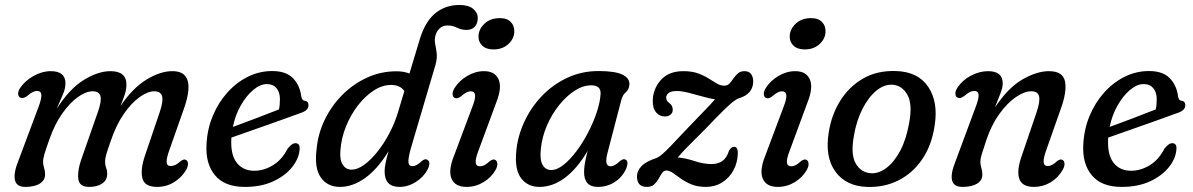

<svg xmlns="http://www.w3.org/2000/svg" viewBox="-20 -743 4802 773"><path d="M306.5 -99 374.5 -293.5Q390 -337.5 384.2 -356.5Q378.5 -375.5 353.5 -375.5Q326 -375.5 293.5 -352.2Q261 -329 230.8 -286.2Q200.5 -243.5 180 -185Q164.5 -142 159 -123.2Q153.5 -104.5 153.5 -91.5Q153.5 -79 157.5 -67Q161.5 -55 161.5 -40.5Q161.5 -17 140.2 -3.8Q119 9.5 81.5 9.5Q46 9.5 40 -18.8Q34 -47 55 -98.5L133.5 -308Q148 -346 146.5 -361.5Q145 -377 129 -377Q112.5 -377 88 -355.5Q72.5 -345 63 -349.5Q54.5 -352.5 53.2 -363.8Q52 -375 60.5 -388Q80.5 -418 115 -437.2Q149.5 -456.5 184.5 -456.5Q243.5 -456.5 243.5 -407.5Q243.5 -386.5 233 -362Q222.5 -337.5 208 -304.5Q259.5 -385.5 317.2 -421Q375 -456.5 424.5 -456.5Q490 -456.5 489 -401Q489 -382.5 482 -361.5Q475 -340.5 465 -316Q513.5 -388 569.2 -422.2Q625 -456.5 673.5 -456.5Q711.5 -456.5 726.5 -436Q741.5 -415.5 738.5 -381.2Q735.5 -347 720.5 -305.5L663 -142Q650 -106.5 650.8 -90.5Q651.5 -74.5 667.5 -74.5Q676 -74.5 685 -78.5Q694 -82.5 706.5 -93.5Q720 -104 728 -99.5Q735.5 -96.5 736.8 -85.8Q738 -75 730 -60Q713 -30 681.8 -10.2Q650.5 9.5 612.5 9.5Q562 9.5 553.2 -25.5Q544.5 -60.5 564 -117.5L623.5 -293Q638 -336 632.5 -355.8Q627 -375.5 601.5 -375.5Q575 -375.5 542.2 -352.2Q509.5 -329 478.2 -284Q447 -239 425 -173Q412 -136.5 407.5 -120Q403 -103.5 403 -93Q403 -79 407.5 -67Q412 -55 411.5 -40.5Q411 -17.5 391.2 -4Q371.5 9.5 339 9.5Q299 9.5 295.2 -22.8Q291.5 -55 306.5 -99Z M1186 -139Q1183 -104 1155.8 -69.8Q1128.5 -35.5 1080.2 -13Q1032 9.5 965.5 9.5Q884 9.5 845.2 -37.8Q806.5 -85 811.5 -163Q814.5 -223 836.5 -276Q858.5 -329 894.8 -369.8Q931 -410.5 977.5 -433.8Q1024 -457 1076 -457Q1131.5 -457 1159.5 -428.2Q1187.5 -399.5 1193 -354.5Q1196 -339 1205.5 -337.5Q1221 -336.5 1222 -321Q1223.5 -299 1191.5 -288.5Q1153.5 -274.5 1101.5 -256Q1049.5 -237.5 998.2 -219.5Q947 -201.5 911.5 -189V-187Q907.5 -121 932.8 -88.2Q958 -55.5 1004 -55.5Q1042 -55.5 1078.5 -77.5Q1115 -99.5 1138 -144.5Q1156 -167.5 1171 -166.5Q1189.5 -165 1186 -139ZM1054.5 -404.5Q1028 -404.5 1000.2 -381.5Q972.5 -358.5 950 -319.5Q927.5 -280.5 917.5 -232Q957.5 -246.5 1010.2 -266.5Q1063 -286.5 1103 -302.5Q1107 -319 1107 -344Q1107 -371.5 1093.2 -388Q1079.5 -404.5 1054.5 -404.5Z M1702 -61.5Q1686 -30.5 1654.2 -10.5Q1622.5 9.5 1588 9.5Q1528.5 9.5 1528.5 -53Q1528.5 -67 1532 -85Q1535.5 -103 1544.5 -134.5Q1500 -62 1449.8 -26.2Q1399.5 9.5 1349 9.5Q1298.5 9.5 1271.8 -28.2Q1245 -66 1254.5 -141.5Q1260 -204 1287.2 -260.5Q1314.5 -317 1358.2 -361Q1402 -405 1457.8 -430.5Q1513.5 -456 1576 -456Q1605.5 -456 1628.5 -447L1669 -581.5Q1690.5 -654.5 1731.5 -688.8Q1772.5 -723 1830 -723Q1866 -723 1884.8 -707.5Q1903.5 -692 1903.5 -671Q1903.5 -648.5 1891.5 -635.5Q1879.5 -622.5 1858 -622.5Q1838 -622.5 1820 -631.5Q1802 -640.5 1781.5 -640.5Q1762 -640.5 1749 -627.8Q1736 -615 1732 -595.5Q1729 -579.5 1732.5 -563.5Q1736 -547.5 1738.2 -527.8Q1740.5 -508 1733 -481L1637.5 -157.5Q1624.5 -114 1624.2 -94Q1624 -74 1640.5 -74Q1657 -74 1677.5 -94Q1682.5 -98.5 1688.5 -100.8Q1694.5 -103 1699.5 -100Q1716.5 -92 1702 -61.5ZM1350.5 -138Q1347 -100 1359.8 -80Q1372.5 -60 1395.5 -60Q1419 -60 1445.8 -79.2Q1472.5 -98.5 1499 -131.5Q1525.5 -164.5 1547.5 -206.2Q1569.5 -248 1583 -293L1608 -376.5Q1591 -401 1554.5 -401Q1519.5 -401 1485 -378.8Q1450.5 -356.5 1421.2 -318.8Q1392 -281 1373 -234Q1354 -187 1350.5 -138Z M1966.5 -544Q1937 -544 1921 -559.8Q1905 -575.5 1906.5 -599.5Q1908 -626.5 1931.2 -648.2Q1954.5 -670 1992.5 -670Q2022 -670 2037 -654Q2052 -638 2050.5 -613Q2049 -586 2026 -565Q2003 -544 1966.5 -544ZM1906.5 -137Q1893.5 -103.5 1895.2 -88.5Q1897 -73.5 1913 -73.5Q1921 -73.5 1929.8 -77.8Q1938.5 -82 1950.5 -93Q1965 -104.5 1973.5 -99.5Q1981 -96 1982.2 -85Q1983.5 -74 1975 -58.5Q1958 -28.5 1926.5 -9.5Q1895 9.5 1858.5 9.5Q1812.5 9.5 1798.2 -23Q1784 -55.5 1807 -113.5L1880.5 -309.5Q1894.5 -344.5 1892.8 -360Q1891 -375.5 1875 -375.5Q1858.5 -375.5 1836 -355Q1821 -344 1811.5 -348.5Q1803.5 -351.5 1802.2 -362.5Q1801 -373.5 1810 -388.5Q1828 -417.5 1860.8 -437Q1893.5 -456.5 1928.5 -456.5Q1972.5 -456.5 1987.2 -423.8Q2002 -391 1978 -330.5Z M2426 -128Q2411.5 -73.5 2438 -73.5Q2454 -73.5 2475.5 -94Q2488.5 -105 2497 -101Q2513.5 -95 2500.5 -63Q2486 -30.5 2455.5 -10.5Q2425 9.5 2387 9.5Q2331.5 9.5 2331.5 -50Q2331.5 -65.5 2334.5 -84.2Q2337.5 -103 2346 -135.5Q2302.5 -62.5 2253.5 -26.5Q2204.5 9.5 2152 9.5Q2104.5 9.5 2078 -25.5Q2051.5 -60.5 2058.5 -133Q2063.5 -192.5 2089.8 -250.2Q2116 -308 2160 -354.8Q2204 -401.5 2262.5 -429.2Q2321 -457 2390 -457Q2456 -457 2486 -442.5Q2516 -428 2514 -401.5Q2512 -382 2499.5 -371.5Q2487 -361 2481.5 -341ZM2157.5 -144.5Q2152.5 -100 2164.5 -79.2Q2176.5 -58.5 2199 -58.5Q2223 -58.5 2249.5 -79.8Q2276 -101 2301.5 -135.2Q2327 -169.5 2348.2 -210.5Q2369.5 -251.5 2382.8 -291.8Q2396 -332 2398 -364.5Q2400 -399.5 2360 -399.5Q2327.5 -399.5 2294 -378Q2260.5 -356.5 2231.2 -320Q2202 -283.5 2182.2 -238Q2162.5 -192.5 2157.5 -144.5Z M2950.5 -126Q2949.5 -88 2932.8 -57.2Q2916 -26.5 2887.2 -8.5Q2858.5 9.5 2822 9.5Q2788.5 9.5 2764.2 -0.5Q2740 -10.5 2721.8 -23.5Q2703.5 -36.5 2689.5 -46.5Q2675.5 -56.5 2662.5 -56.5Q2652.5 -56.5 2645.8 -46.8Q2639 -37 2631.8 -23.8Q2624.5 -10.5 2613.8 -0.5Q2603 9.5 2584.5 9.5Q2544.5 9.5 2544.5 -32Q2544.5 -55.5 2563 -74.5Q2581.5 -93.5 2623.5 -107Q2633 -111 2645.5 -121.5Q2658 -132 2681.2 -156Q2704.5 -180 2746 -224.5Q2789.5 -270 2816.5 -297.8Q2843.5 -325.5 2858.5 -343Q2836.5 -346.5 2808.2 -354.5Q2780 -362.5 2752.5 -369.5Q2725 -376.5 2705 -376.5Q2682 -376.5 2672 -368.8Q2662 -361 2662 -350Q2662 -344.5 2664.8 -338.8Q2667.5 -333 2675.5 -327.5Q2688.5 -318 2688.5 -300.5Q2688.5 -288.5 2679.2 -281.2Q2670 -274 2657.5 -274Q2635.5 -274 2621.8 -290Q2608 -306 2608 -335Q2608 -383.5 2639.8 -420Q2671.5 -456.5 2731.5 -456.5Q2766 -456.5 2790.5 -447.5Q2815 -438.5 2833 -427Q2851 -415.5 2866 -406.8Q2881 -398 2896.5 -398Q2908.5 -398 2916.8 -406.8Q2925 -415.5 2932.8 -427Q2940.5 -438.5 2950.8 -447.5Q2961 -456.5 2977.5 -456.5Q2995 -456.5 3003.8 -445Q3012.5 -433.5 3012.5 -414.5Q3011.5 -364.5 2955.5 -347.5Q2945.5 -344.5 2930.5 -332.8Q2915.5 -321 2890.5 -296.2Q2865.5 -271.5 2825 -229Q2775 -179.5 2749.8 -153.8Q2724.5 -128 2708.5 -109Q2740.5 -106.5 2776.5 -94.5Q2812.5 -82.5 2845.5 -82.5Q2870 -82.5 2887.8 -94.5Q2905.5 -106.5 2915 -136Q2923.5 -152 2936 -152Q2951 -151.5 2950.5 -126Z M3219.5 -544Q3190 -544 3174 -559.8Q3158 -575.5 3159.5 -599.5Q3161 -626.5 3184.2 -648.2Q3207.5 -670 3245.5 -670Q3275 -670 3290 -654Q3305 -638 3303.5 -613Q3302 -586 3279 -565Q3256 -544 3219.5 -544ZM3159.5 -137Q3146.5 -103.5 3148.2 -88.5Q3150 -73.5 3166 -73.5Q3174 -73.5 3182.8 -77.8Q3191.5 -82 3203.5 -93Q3218 -104.5 3226.5 -99.5Q3234 -96 3235.2 -85Q3236.5 -74 3228 -58.5Q3211 -28.5 3179.5 -9.5Q3148 9.5 3111.5 9.5Q3065.5 9.5 3051.2 -23Q3037 -55.5 3060 -113.5L3133.5 -309.5Q3147.5 -344.5 3145.8 -360Q3144 -375.5 3128 -375.5Q3111.5 -375.5 3089 -355Q3074 -344 3064.5 -348.5Q3056.5 -351.5 3055.2 -362.5Q3054 -373.5 3063 -388.5Q3081 -417.5 3113.8 -437Q3146.5 -456.5 3181.5 -456.5Q3225.5 -456.5 3240.2 -423.8Q3255 -391 3231 -330.5Z M3587 -457Q3675.5 -454.5 3716.8 -393.8Q3758 -333 3743 -238Q3731.5 -159 3693.5 -102.8Q3655.5 -46.5 3598 -17.2Q3540.5 12 3470.5 9.5Q3385.5 6.5 3343 -52.5Q3300.5 -111.5 3316.5 -210Q3327.5 -280.5 3362.8 -337.2Q3398 -394 3454.8 -426.8Q3511.5 -459.5 3587 -457ZM3487.5 -45.5Q3518.5 -44 3549.5 -67.5Q3580.5 -91 3604.8 -137Q3629 -183 3640.5 -249Q3654.5 -324.5 3632.8 -362.2Q3611 -400 3572 -402Q3538.5 -403.5 3507 -377Q3475.5 -350.5 3451.8 -303.5Q3428 -256.5 3418 -197Q3404 -121 3425.5 -84.2Q3447 -47.5 3487.5 -45.5Z M3836.5 -349.5Q3827.5 -352.5 3826.5 -364.2Q3825.5 -376 3834.5 -389.5Q3854 -420 3888.5 -438.2Q3923 -456.5 3958 -456.5Q4017 -456.5 4017 -407.5Q4017 -391 4008.5 -368.8Q4000 -346.5 3985.5 -310Q4039 -390.5 4097 -423.5Q4155 -456.5 4203 -456.5Q4259.5 -456.5 4267.8 -415Q4276 -373.5 4250.5 -304L4191.5 -136.5Q4169 -74.5 4198 -74.5Q4206 -74.5 4214.5 -78.5Q4223 -82.5 4235 -93.5Q4248.5 -104.5 4257 -99.5Q4264 -96.5 4265.5 -85.8Q4267 -75 4259 -60Q4240.5 -27.5 4209.8 -9Q4179 9.5 4143 9.5Q4095.5 9.5 4084 -22.2Q4072.5 -54 4092 -111L4153 -290Q4168.5 -336 4163.2 -355.8Q4158 -375.5 4131.5 -375.5Q4104 -375.5 4069.5 -351.8Q4035 -328 4003.2 -284Q3971.5 -240 3951 -179Q3937 -137 3932 -120.2Q3927 -103.5 3927 -92Q3927 -79.5 3931 -67Q3935 -54.5 3935 -39.5Q3935 -16.5 3913.5 -3.5Q3892 9.5 3855 9.5Q3785 9.5 3827.5 -95L3906.5 -308Q3921.5 -346 3919.8 -361.5Q3918 -377 3902 -377Q3885.5 -377 3862 -356.5Q3846 -344.5 3836.5 -349.5Z M4716 -139Q4713 -104 4685.8 -69.8Q4658.5 -35.5 4610.2 -13Q4562 9.5 4495.5 9.5Q4414 9.5 4375.2 -37.8Q4336.5 -85 4341.5 -163Q4344.5 -223 4366.5 -276Q4388.5 -329 4424.8 -369.8Q4461 -410.5 4507.5 -433.8Q4554 -457 4606 -457Q4661.5 -457 4689.5 -428.2Q4717.5 -399.5 4723 -354.5Q4726 -339 4735.5 -337.5Q4751 -336.5 4752 -321Q4753.5 -299 4721.5 -288.5Q4683.5 -274.5 4631.5 -256Q4579.5 -237.5 4528.2 -219.5Q4477 -201.5 4441.5 -189V-187Q4437.5 -121 4462.8 -88.2Q4488 -55.5 4534 -55.5Q4572 -55.5 4608.5 -77.5Q4645 -99.5 4668 -144.5Q4686 -167.5 4701 -166.5Q4719.5 -165 4716 -139ZM4584.5 -404.5Q4558 -404.5 4530.2 -381.5Q4502.5 -358.5 4480 -319.5Q4457.5 -280.5 4447.5 -232Q4487.5 -246.5 4540.2 -266.5Q4593 -286.5 4633 -302.5Q4637 -319 4637 -344Q4637 -371.5 4623.2 -388Q4609.5 -404.5 4584.5 -404.5Z"/></svg>

Font: Fraunces 72pt S100
Style: Italic
Weight: 400
Italic angle: -16°
Version: Version 1.000; ttfautohint (v1.8.3)